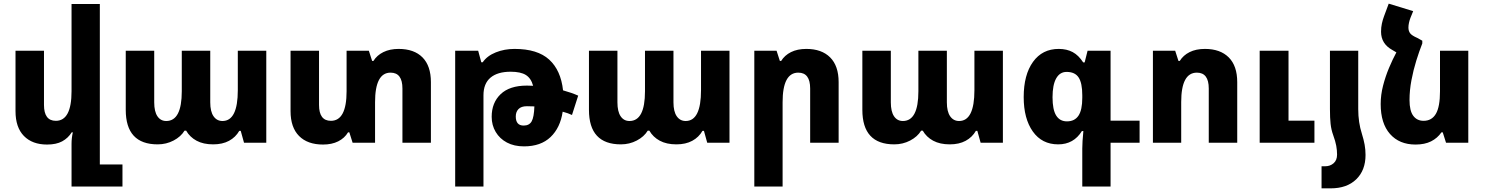

<svg xmlns="http://www.w3.org/2000/svg" viewBox="-20 -782 8134 1052"><path d="M527 119H651V240H372V6Q372 -25 379 -57H373Q353 -25 320.5 -7.5Q288 10 238 10Q157 10 111 -37Q65 -84 65 -173V-504H221V-207Q221 -120 286 -120Q372 -120 372 -282V-760H527Z M844 9Q669 9 669 -180V-504H825V-221Q825 -171 842.5 -145Q860 -119 891 -119Q976 -119 976 -282V-504H1132V-221Q1132 -171 1150 -145Q1168 -119 1199 -119Q1283 -119 1283 -288V-504H1439V0H1317L1299 -65H1291Q1271 -30 1235 -10.5Q1199 9 1148 9Q1094 9 1057 -11Q1020 -31 1000 -66H991Q971 -33 931 -12Q891 9 844 9Z M2164 -514Q2249 -514 2295 -467.5Q2341 -421 2341 -332V0H2185V-297Q2185 -384 2120 -384Q2035 -384 2035 -222V0H1912L1894 -57H1887Q1868 -25 1833 -7.5Q1798 10 1750 10Q1665 10 1618.5 -37Q1572 -84 1572 -173V-504H1728V-207Q1728 -120 1793 -120Q1879 -120 1879 -282V-504H2001L2019 -448H2026Q2045 -479 2080.5 -496.5Q2116 -514 2164 -514Z M2474 240V-504H2600L2617 -441H2625Q2649 -476 2696.5 -495Q2744 -514 2799 -514Q2925 -514 2989 -455.5Q3053 -397 3065 -287Q3112 -274 3148 -258L3114 -152Q3093 -162 3063 -170Q3050 -82 2996.5 -31Q2943 20 2851 20Q2797 20 2757.5 -1Q2718 -22 2696 -59Q2674 -96 2674 -142Q2674 -219 2723 -266Q2772 -313 2867 -313Q2883 -313 2901 -312Q2890 -353 2861.5 -371Q2833 -389 2778 -389Q2706 -389 2667.5 -356.5Q2629 -324 2629 -260V240ZM2806 -144Q2806 -94 2849 -94Q2880 -94 2893 -117Q2906 -140 2908 -199Q2886 -200 2867 -200Q2836 -200 2821 -184.5Q2806 -169 2806 -144Z M3382 9Q3207 9 3207 -180V-504H3363V-221Q3363 -171 3380.5 -145Q3398 -119 3429 -119Q3514 -119 3514 -282V-504H3670V-221Q3670 -171 3688 -145Q3706 -119 3737 -119Q3821 -119 3821 -288V-504H3977V0H3855L3837 -65H3829Q3809 -30 3773 -10.5Q3737 9 3686 9Q3632 9 3595 -11Q3558 -31 3538 -66H3529Q3509 -33 3469 -12Q3429 9 3382 9Z M4113 240V-504H4235L4253 -448H4260Q4279 -479 4314 -496.5Q4349 -514 4398 -514Q4482 -514 4528.5 -467.5Q4575 -421 4575 -332V0H4419V-297Q4419 -384 4354 -384Q4268 -384 4268 -222V240Z M4880 9Q4705 9 4705 -180V-504H4861V-221Q4861 -171 4878.5 -145Q4896 -119 4927 -119Q5012 -119 5012 -282V-504H5168V-221Q5168 -171 5186 -145Q5204 -119 5235 -119Q5319 -119 5319 -288V-504H5475V0H5353L5335 -65H5327Q5307 -30 5271 -10.5Q5235 9 5184 9Q5130 9 5093 -11Q5056 -31 5036 -66H5027Q5007 -33 4967 -12Q4927 9 4880 9Z M5910 240V32Q5910 -4 5916 -64H5908Q5863 9 5778 9Q5689 9 5639 -61.5Q5589 -132 5589 -250Q5589 -372 5640 -443Q5691 -514 5781 -514Q5825 -514 5857.5 -496.5Q5890 -479 5915 -440H5923L5939 -504H6065V-121H6224V0H6065V240ZM5826 -117Q5868 -117 5889 -148Q5910 -179 5910 -246V-260Q5910 -327 5890 -357.5Q5870 -388 5824 -388Q5787 -388 5767 -352.5Q5747 -317 5747 -249Q5747 -181 5767 -149Q5787 -117 5826 -117Z M6297 0V-504H6419L6437 -448H6444Q6463 -479 6498 -496.5Q6533 -514 6582 -514Q6666 -514 6712.5 -467.5Q6759 -421 6759 -332V0H6603V-297Q6603 -384 6538 -384Q6452 -384 6452 -223V0ZM6882 0V-504H7040V-121H7182V0Z M7267 -184V-504H7422V-184Q7422 -111 7442 -49Q7452 -17 7457 10.5Q7462 38 7462 67Q7462 151 7411 200.5Q7360 250 7271 250H7221V129H7241Q7268 129 7287 112.5Q7306 96 7306 65Q7306 41 7301.5 16.5Q7297 -8 7285 -41Q7274 -71 7270.5 -103.5Q7267 -136 7267 -184Z M7773 -559V-544Q7756 -501 7740 -449.5Q7724 -398 7713.5 -342.5Q7703 -287 7703 -234Q7703 -175 7723.5 -147.5Q7744 -120 7780 -120Q7825 -120 7847.5 -158.5Q7870 -197 7870 -282V-504H8025V0H7903L7885 -57H7878Q7856 -25 7821 -7.5Q7786 10 7736 10Q7647 10 7596 -48Q7545 -106 7545 -212Q7545 -262 7558 -312.5Q7571 -363 7590.5 -409.5Q7610 -456 7631 -495L7609 -508Q7547 -542 7547 -608Q7547 -632 7551.5 -652.5Q7556 -673 7563 -692L7589 -762L7723 -721L7708 -684Q7703 -671 7700 -657Q7697 -643 7697 -631Q7697 -612 7706.5 -599.5Q7716 -587 7746 -574Z"/></svg>

Font: Noto Sans Armenian SemiCondensed ExtraBold
Style: Regular
Weight: 800
Width: 4
Designer: Monotype Design Team
Foundry: Monotype Imaging Inc.
Version: Version 2.008; ttfautohint (v1.8.4.7-5d5b)